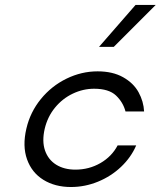

<svg xmlns="http://www.w3.org/2000/svg" viewBox="-20 -751 654 782"><path d="M87.4 -227.1Q103 -294.4 146.5 -347.7Q189.9 -400.9 251 -430.7Q312 -460.4 377.4 -460.4Q439 -460.4 481.4 -436.5Q523.9 -412.6 544.4 -375.2Q564.9 -337.9 566.9 -296.9H491.2Q481.4 -334.5 452.4 -362.1Q423.3 -389.6 363.3 -389.6Q318.4 -389.6 276.4 -369.6Q234.4 -349.6 204.1 -312.7Q173.8 -275.9 162.1 -226.6Q150.4 -175.8 163.3 -138.2Q176.3 -100.6 208.7 -80.3Q241.2 -60.1 287.1 -60.1Q342.8 -60.1 389.2 -86.9Q435.5 -113.8 459 -158.7H534.7Q513.7 -109.9 472.9 -71.3Q432.1 -32.7 378.9 -11Q325.7 10.7 269 10.7Q204.1 10.7 156.7 -18.6Q109.4 -47.9 90.1 -102.1Q70.8 -156.2 87.4 -227.1ZM532.2 -731H614.3L443.4 -560.1H383.3Z"/></svg>

Font: Glacial Indifference
Style: Italic
Weight: 400
Designer: Alfredo Marco Pradil
Foundry: Alfredo Marco Pradil
Version: Version 1.312